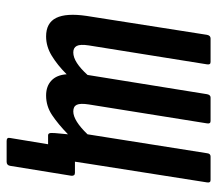

<svg xmlns="http://www.w3.org/2000/svg" viewBox="-58 -472 655 579"><g transform="rotate(90 269.5 -182.5)"><path d="M405 125Q394 125 396 115L415 0H395L467 -81H501Q511 -81 510 -70L480 115Q478 125 468 125ZM90 6Q49 6 34 -24.5Q19 -55 28 -116L85 -479Q87 -490 96 -490H167Q176 -490 174 -479L117 -123Q113 -97 118.5 -86.5Q124 -76 138 -76Q153 -76 170 -87Q187 -98 206 -119L264 -479Q266 -490 274 -490H345Q354 -490 352 -479L295 -123Q291 -97 296 -86.5Q301 -76 316 -76Q330 -76 347.5 -87Q365 -98 385 -119L442 -479Q443 -490 452 -490H523Q532 -490 530 -479L474 -123Q468 -85 464 -57.5Q460 -30 459 -12Q459 0 449 0H388Q381 0 381 -10Q381 -20 382.5 -33.5Q384 -47 385 -60Q354 -30 327 -12Q300 6 268 6Q240 6 223 -10Q206 -26 204 -56Q176 -28 148 -11Q120 6 90 6Z"/></g></svg>

Font: Sofia Sans Extra Condensed SemiBold
Style: Italic
Weight: 600
Italic angle: -9°
Designer: Botio Nikoltchev, Ani Petrova
Foundry: lettersoup
Version: Version 4.101